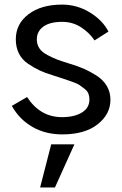

<svg xmlns="http://www.w3.org/2000/svg" viewBox="-20 -576 540 848"><path d="M157.2 252 206.1 61.5H308.6L222.7 252ZM32.2 -108.4 99.6 -147.5Q157.2 -58.6 253.9 -58.6Q308.6 -58.6 341.8 -79.1Q375 -99.6 375 -136.7Q375 -150.4 370.6 -162.1Q366.2 -173.8 353 -184.1Q339.8 -194.3 330.6 -200.7Q321.3 -207 296.4 -215.8Q271.5 -224.6 259.3 -228.5Q247.1 -232.4 213.9 -243.2Q178.7 -253.9 154.8 -265.1Q130.9 -276.4 104 -294.4Q77.1 -312.5 63.5 -339.8Q49.8 -367.2 49.8 -402.3Q49.8 -470.7 106 -513.2Q162.1 -555.7 253.9 -555.7Q320.3 -555.7 377 -521Q433.6 -486.3 459 -436.5L397.5 -397.5Q375 -431.6 337.9 -455.6Q300.8 -479.5 254.9 -479.5Q200.2 -479.5 171.4 -458.5Q142.6 -437.5 142.6 -401.4Q142.6 -379.9 153.8 -362.8Q165 -345.7 190.4 -332.5Q215.8 -319.3 233.9 -312.5Q252 -305.7 287.1 -294.9Q323.2 -284.2 350.1 -272.5Q377 -260.7 406.2 -242.2Q435.5 -223.6 451.7 -196.3Q467.8 -168.9 467.8 -135.7Q467.8 -71.3 411.1 -26.9Q354.5 17.6 254.9 17.6Q180.7 17.6 123 -15.6Q65.4 -48.8 32.2 -108.4Z"/></svg>

Font: Gothic A1 Medium
Style: Regular
Weight: 500
Designer: HanYang I&C Co.,Ltd.
Foundry: HanYang I&C Co.,Ltd.
Version: Version 2.50